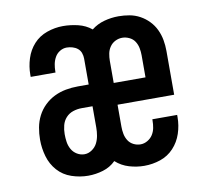

<svg xmlns="http://www.w3.org/2000/svg" viewBox="-65 -599 730 678"><g transform="rotate(-10 300.0 -260.0)"><path d="M199 8Q169 8 139.5 -2Q110 -12 90 -34.5Q70 -57 61.5 -86.5Q53 -116 53 -146V-147Q53 -168 57 -190Q61 -212 71 -231.5Q81 -251 97 -266.5Q113 -282 132.5 -291.5Q152 -301 173.5 -305Q195 -309 217 -309H256V-402Q256 -412 252.5 -422Q249 -432 241 -438.5Q233 -445 222.5 -448Q212 -451 202 -451Q189 -451 177.5 -444Q166 -437 159.5 -425.5Q153 -414 150.5 -401Q148 -388 148 -375V-371H59V-379Q59 -408 68 -436.5Q77 -465 96.5 -486.5Q116 -508 144.5 -518Q173 -528 202 -528Q229 -528 256 -521.5Q283 -515 304 -498Q324 -514 349.5 -521Q375 -528 401 -528Q421 -528 440.5 -524.5Q460 -521 477.5 -511.5Q495 -502 509 -487.5Q523 -473 531.5 -455Q540 -437 543.5 -417.5Q547 -398 547 -378V-221H344V-142Q344 -129 346.5 -116Q349 -103 356 -92Q363 -81 375 -75Q387 -69 400 -69Q413 -69 425 -76Q437 -83 444 -94Q451 -105 453.5 -118Q456 -131 456 -145V-149H545V-141Q545 -111 535.5 -82.5Q526 -54 506 -32.5Q486 -11 458 -1.5Q430 8 400 8Q373 8 346 0Q319 -8 298 -27Q279 -8 252.5 0Q226 8 199 8ZM344 -299H458V-378Q458 -391 455.5 -404Q453 -417 446 -428Q439 -439 426.5 -445Q414 -451 401 -451Q388 -451 376 -445Q364 -439 356.5 -428Q349 -417 346.5 -404Q344 -391 344 -378ZM199 -69Q213 -69 225.5 -77.5Q238 -86 244.5 -98.5Q251 -111 253.5 -125.5Q256 -140 256 -154V-231H217Q201 -231 186 -226Q171 -221 160.5 -209.5Q150 -198 146 -182.5Q142 -167 142 -151Q142 -137 144 -123Q146 -109 153 -96.5Q160 -84 172.5 -76.5Q185 -69 199 -69Z"/></g></svg>

Font: Iosevka Medium Extended
Style: Regular
Weight: 500
Width: 7
Monospace: yes
Designer: Belleve Invis
Foundry: Belleve Invis
Version: Version 32.5.0; ttfautohint (v1.8.4)